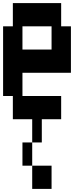

<svg xmlns="http://www.w3.org/2000/svg" viewBox="-20 -1050 540 1240"><path d="M438 -880V-580H125V-430H375V-280H250V-130H188V-280H63V-430H0V-880H63V-1030H375V-880ZM313 -880H125V-730H313ZM125 -130H188V20H125ZM188 170V20H313V170Z"/></svg>

Font: 2P VHS
Style: Regular
Weight: 400
Designer: CodeMan38
Foundry: CodeMan38
Version: Version 3.000